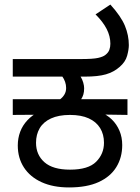

<svg xmlns="http://www.w3.org/2000/svg" viewBox="-20 -810 614 842"><path d="M283 12Q213 12 162.5 -11Q112 -34 85 -75.5Q58 -117 58 -172Q58 -204 68.5 -232Q79 -260 100 -282.5Q121 -305 152 -321L166 -307L36 -306V-375H244Q255 -383 262.5 -395.5Q270 -408 270 -424Q270 -438 265.5 -451Q261 -464 253 -475L298 -487L333 -475Q341 -462 345 -448Q349 -434 349 -423Q349 -407 345.5 -395.5Q342 -384 336 -375H539V-306L405 -308L420 -318Q449 -307 470.5 -286Q492 -265 504 -236.5Q516 -208 516 -174Q516 -119 490 -77Q464 -35 412.5 -11.5Q361 12 283 12ZM287 -66Q367 -66 401.5 -100.5Q436 -135 436 -184Q436 -221 419 -248.5Q402 -276 369 -291Q336 -306 287 -306Q237 -306 203.5 -290.5Q170 -275 154 -247.5Q138 -220 138 -184Q138 -131 175 -98.5Q212 -66 287 -66ZM36 -474V-551H334Q388 -551 410 -556Q432 -561 442 -569Q455 -579 459.5 -591.5Q464 -604 464 -618Q464 -651 448 -682.5Q432 -714 399 -747L464 -790Q511 -738 528 -696.5Q545 -655 545 -612Q545 -593 537.5 -565.5Q530 -538 504 -516Q479 -494 444.5 -484Q410 -474 352 -474Z"/></svg>

Font: kannada15
Style: Book
Weight: 400
Designer: Jelle Bosma - Monotype Design Team
Foundry: Monotype Imaging Inc.
Version: Version 2.003